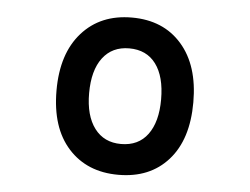

<svg xmlns="http://www.w3.org/2000/svg" viewBox="-40 -760 695 534"><g transform="rotate(5 308.0 -492.5)"><path d="M308 -273Q220.5 -273 168.5 -330.5Q116.5 -388 116.5 -492Q116.5 -595 168.5 -653.5Q220.5 -712 308 -712Q396 -712 447.2 -653.5Q498.5 -595 498.5 -492Q498.5 -388 447.2 -330.5Q396 -273 308 -273ZM308 -359Q356.5 -359 382.5 -394.2Q408.5 -429.5 408.5 -492Q408.5 -556 382.5 -591Q356.5 -626 308 -626Q260.5 -626 234 -591Q207.5 -556 207.5 -492Q207.5 -429.5 234 -394.2Q260.5 -359 308 -359Z"/></g></svg>

Font: Overpass Mono Light SemiBold
Style: Regular
Weight: 600
Monospace: yes
Version: Version 4.000